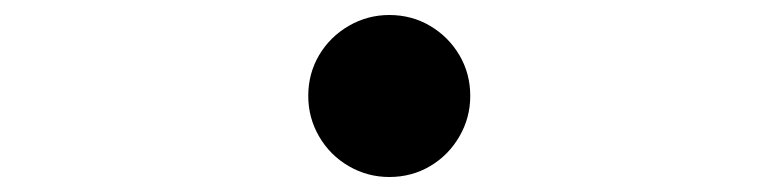

<svg xmlns="http://www.w3.org/2000/svg" viewBox="-20 -499 1040 256"><path d="M607 -371Q607 -342 592.5 -317Q578 -292 553.5 -277.5Q529 -263 499 -263Q470 -263 445 -277.5Q420 -292 405.5 -317Q391 -342 391 -371Q391 -401 405.5 -425.5Q420 -450 445 -464.5Q470 -479 499 -479Q529 -479 553.5 -464.5Q578 -450 592.5 -425.5Q607 -401 607 -371Z"/></svg>

Font: Kaisei Tokumin
Style: Bold
Weight: 700
Designer: Font-Kai, 金井和夫
Foundry: KAZUO KANAI
Version: Version 5.003